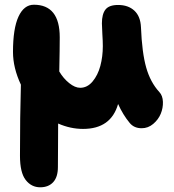

<svg xmlns="http://www.w3.org/2000/svg" viewBox="-20 -503 740 816"><path d="M150.9 293Q113.3 293 89.1 261.7Q64.9 230.5 64.9 159.2Q64.9 -10.7 68.8 -143.1Q35.2 -214.8 35.2 -282.2Q35.2 -381.8 58.6 -432.4Q82 -482.9 124 -482.9Q233.9 -482.9 233.9 -344.2Q233.9 -296.9 231.9 -199.2Q249.5 -169.4 274.2 -149.7Q298.8 -129.9 320.8 -129.9Q351.1 -129.9 373.5 -156.7Q396 -183.6 406.5 -223.1Q417 -262.7 417 -307.1Q417 -328.1 415 -358.4Q413.1 -388.7 413.1 -403.8Q413.1 -442.9 428.2 -462.4Q443.4 -481.9 481.9 -481.9Q524.9 -481.9 551 -457.8Q577.1 -433.6 579.1 -387.2Q583.5 -278.8 601.3 -216.1Q619.1 -153.3 657.2 -111.8Q671.4 -96.7 672.4 -70.3Q673.3 -43.9 663.1 -19.3Q652.8 5.4 631.1 23.7Q609.4 42 582 42Q549.3 42 530.8 19Q502.9 -14.6 481.9 -61Q451.7 44.9 333 44.9Q279.3 44.9 227.1 22Q227.1 62.5 226.6 124.5Q226.1 186.5 226.1 207Q226.1 249.5 206.1 271.2Q186 293 150.9 293Z"/></svg>

Font: Shantell Sans Irregular Bouncy
Style: Regular
Weight: 800
Designer: Stephen Nixon, Anya Danilova, Shantell Martin
Foundry: Arrow Type
Version: Version 1.006;[9816181b4]